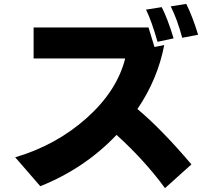

<svg xmlns="http://www.w3.org/2000/svg" viewBox="-20 -888 1040 979"><path d="M57.6 -85.9Q266.6 -147.5 421.9 -286.1Q577.1 -424.8 618.2 -589.8H151.4V-748H737.3Q742.2 -733.4 767.6 -648.4L817.4 -658.2Q784.2 -484.4 680.7 -332Q801.8 -231.4 956.1 -49.8L821.3 71.3Q716.8 -71.3 574.2 -200.2Q412.1 -29.3 185.5 61.5ZM724.6 -838.9 804.7 -851.6Q835 -792 865.2 -692.4L783.2 -674.8Q752.9 -781.2 724.6 -838.9ZM850.6 -855.5 929.7 -868.2Q961.9 -803.7 990.2 -710.9L909.2 -695.3Q883.8 -789.1 850.6 -855.5Z"/></svg>

Font: GenEi M Gothic v2 Heavy
Style: Regular
Weight: 800
Version: Version 2.0